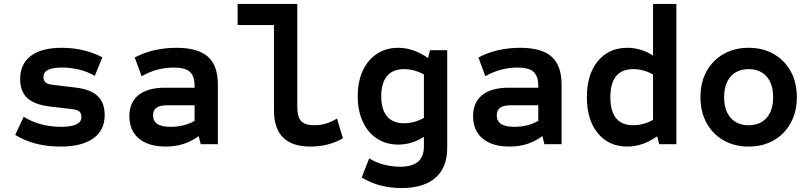

<svg xmlns="http://www.w3.org/2000/svg" viewBox="-20 -730 4100 972"><path d="M286 12Q152 12 57 -47L100 -139Q139 -114 187.5 -101Q236 -88 289 -88Q392 -88 392 -137Q392 -157 381 -166Q370 -175 341 -178L231 -191Q155 -200 118.5 -233.5Q82 -267 82 -330Q82 -406 136 -447Q190 -488 293 -488Q405 -488 498 -440L460 -346Q387 -388 291 -388Q200 -388 200 -340Q200 -321 211.5 -312Q223 -303 251 -300L361 -287Q437 -278 473.5 -244.5Q510 -211 510 -147Q510 -71 452.5 -29.5Q395 12 286 12Z M819 12Q732 12 683.5 -28.5Q635 -69 635 -142Q635 -212 681.5 -249Q728 -286 816 -286H965V-295Q965 -345 941 -366.5Q917 -388 861 -388Q773 -388 697 -344L662 -439Q755 -488 874 -488Q982 -488 1032.5 -443Q1083 -398 1083 -302V0H996L986 -41Q947 -13 906.5 -0.5Q866 12 819 12ZM844 -88Q912 -88 965 -118V-197H827Q789 -197 772 -184.5Q755 -172 755 -146Q755 -117 776.5 -102.5Q798 -88 844 -88Z M1551 12Q1367 12 1367 -171V-603H1183V-710H1485V-189Q1485 -138 1504.5 -117Q1524 -96 1572 -96Q1631 -96 1686 -130L1716 -30Q1644 12 1551 12Z M2012 222Q1958 222 1908.5 209.5Q1859 197 1811 169L1849 72Q1884 93 1924 103.5Q1964 114 2004 114Q2067 114 2096.5 88.5Q2126 63 2126 11V-37Q2094 -17 2061.5 -7.5Q2029 2 1996 2Q1934 2 1887.5 -29Q1841 -60 1816 -115Q1791 -170 1791 -243Q1791 -316 1816 -371Q1841 -426 1887.5 -457Q1934 -488 1996 -488Q2073 -488 2147 -436L2157 -476H2244V19Q2244 118 2184.5 170Q2125 222 2012 222ZM2026 -106Q2077 -106 2126 -133V-353Q2077 -380 2026 -380Q1968 -380 1939 -344.5Q1910 -309 1910 -243Q1910 -177 1939 -141.5Q1968 -106 2026 -106Z M2559 12Q2472 12 2423.5 -28.5Q2375 -69 2375 -142Q2375 -212 2421.5 -249Q2468 -286 2556 -286H2705V-295Q2705 -345 2681 -366.5Q2657 -388 2601 -388Q2513 -388 2437 -344L2402 -439Q2495 -488 2614 -488Q2722 -488 2772.5 -443Q2823 -398 2823 -302V0H2736L2726 -41Q2687 -13 2646.5 -0.5Q2606 12 2559 12ZM2584 -88Q2652 -88 2705 -118V-197H2567Q2529 -197 2512 -184.5Q2495 -172 2495 -146Q2495 -117 2516.5 -102.5Q2538 -88 2584 -88Z M3156 12Q3062 12 3006.5 -55.5Q2951 -123 2951 -238Q2951 -353 3006.5 -420.5Q3062 -488 3156 -488Q3189 -488 3221.5 -478.5Q3254 -469 3286 -449V-710H3404V0H3317L3307 -40Q3233 12 3156 12ZM3186 -96Q3237 -96 3286 -123V-353Q3237 -380 3186 -380Q3070 -380 3070 -238Q3070 -96 3186 -96Z M3770 12Q3698 12 3643 -19.5Q3588 -51 3557 -107.5Q3526 -164 3526 -238Q3526 -313 3557 -369Q3588 -425 3643 -456.5Q3698 -488 3770 -488Q3842 -488 3897 -456.5Q3952 -425 3983 -369Q4014 -313 4014 -238Q4014 -164 3983 -107.5Q3952 -51 3897 -19.5Q3842 12 3770 12ZM3770 -96Q3828 -96 3861 -133.5Q3894 -171 3894 -238Q3894 -305 3861 -342.5Q3828 -380 3770 -380Q3712 -380 3679 -342.5Q3646 -305 3646 -238Q3646 -171 3679 -133.5Q3712 -96 3770 -96Z"/></svg>

Font: Sometype Mono
Style: Bold
Weight: 700
Monospace: yes
Designer: Ryoichi Tsunekawa
Foundry: Dharma Type
Version: Version 1.000; ttfautohint (v1.8.3)